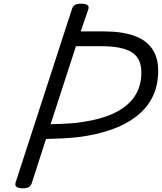

<svg xmlns="http://www.w3.org/2000/svg" viewBox="-20 -1005 876 1039"><path d="M103 14Q81 14 70.5 7Q60 0 64 -16L370 -958Q375 -972 386 -978.5Q397 -985 419 -985Q442 -985 452.5 -978Q463 -971 458 -955L417 -835H541Q639 -835 704.5 -812Q770 -789 803 -741.5Q836 -694 836 -623Q836 -541 805 -479.5Q774 -418 716.5 -374Q659 -330 579.5 -302.5Q500 -275 403 -263Q361 -258 315.5 -256Q270 -254 229 -253L152 -14Q147 0 136.5 7Q126 14 103 14ZM254 -333Q280 -333 309.5 -334.5Q339 -336 369 -338Q399 -340 427 -345Q530 -360 601 -394.5Q672 -429 708.5 -483.5Q745 -538 745 -613Q745 -663 722.5 -694.5Q700 -726 652 -740.5Q604 -755 528 -755H391Z"/></svg>

Font: Playwrite NO
Style: Regular
Weight: 400
Designer: Veronika Burian, José Scaglione
Foundry: TypeTogether
Version: Version 1.002